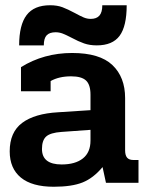

<svg xmlns="http://www.w3.org/2000/svg" viewBox="-20 -697 565 732"><path d="M171 -677Q198 -677 218 -669.5Q238 -662 266 -647Q286 -636 299 -630.5Q312 -625 326 -625Q348 -625 359 -637.5Q370 -650 370 -677H463Q463 -597 436 -560.5Q409 -524 349 -524Q322 -524 300.5 -531.5Q279 -539 253 -553Q232 -564 219 -569Q206 -574 192 -574Q169 -574 158 -562.5Q147 -551 147 -524H53Q53 -602 81.5 -639.5Q110 -677 171 -677ZM17 -120Q17 -193 64.5 -228.5Q112 -264 202 -269L325 -277V-336Q325 -374 308 -390Q291 -406 251 -406Q205 -406 173 -388V-349H60V-441Q147 -495 255 -495Q360 -495 408.5 -449Q457 -403 457 -323V-124Q457 -105 464.5 -96Q472 -87 489 -87H508V0H384L371 -60Q336 -18 295 -1.5Q254 15 185 15Q102 15 59.5 -20Q17 -55 17 -120ZM325 -161V-202L214 -194Q172 -191 156 -176.5Q140 -162 140 -129Q140 -70 215 -70Q267 -70 296 -93Q325 -116 325 -161Z"/></svg>

Font: Pridi Medium
Style: Regular
Weight: 500
Designer: Katatrad Team
Foundry: CadsonDemak
Version: Version 1.001